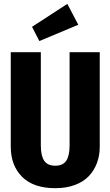

<svg xmlns="http://www.w3.org/2000/svg" viewBox="-20 -965 576 1001"><path d="M331.1 -944.8 388.2 -835.9 185.1 -751 147 -825.2ZM500 -692.9V-200.2Q500 -154.3 485.6 -115.5Q471.2 -76.7 443.4 -47.1Q415.5 -17.6 370.6 -0.7Q325.7 16.1 268.1 16.1Q154.3 16.1 95.2 -43.2Q36.1 -102.5 36.1 -200.2V-692.9H192.9V-207Q192.9 -152.8 210.4 -127Q228 -101.1 268.1 -101.1Q308.1 -101.1 325.4 -127Q342.8 -152.8 342.8 -207V-692.9Z"/></svg>

Font: Fira Sans Compressed
Style: Bold
Weight: 700
Width: 1
Designer: Carrois Corporate & Edenspiekermann AG
Foundry: Carrois Corporate GbR & Edenspiekermann AG
Version: Version 4.203;PS 004.203;hotconv 1.0.88;makeotf.lib2.5.64775